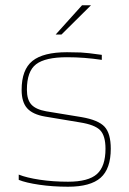

<svg xmlns="http://www.w3.org/2000/svg" viewBox="-20 -702 489 728"><path d="M234 -485Q152 -485 117 -458.5Q82 -432 82 -362Q82 -324 99 -305.5Q116 -287 155 -280L289 -258Q353 -247 376.5 -221.5Q400 -196 400 -138Q400 -62 361.5 -28Q323 6 238 6Q180 6 129 -1.5Q78 -9 51 -20V-40Q81 -28 131 -20.5Q181 -13 238 -13Q315 -13 347.5 -42Q380 -71 380 -138Q380 -187 360 -208Q340 -229 283 -238L151 -260Q104 -268 83 -291.5Q62 -315 62 -361Q62 -438 103 -471Q144 -504 234 -504Q263 -504 286.5 -503Q310 -502 366 -494V-475Q332 -480 300 -482.5Q268 -485 234 -485ZM291 -682H325L213 -571H191Z"/></svg>

Font: Blinker Thin
Style: Regular
Weight: 100
Designer: Juergen Huber
Foundry: supertype
Version: Version 1.017;hotconv 1.0.117;makeotfexe 2.5.65602